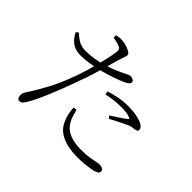

<svg xmlns="http://www.w3.org/2000/svg" viewBox="-166 -1039 1331 1331"><g transform="rotate(45 500.0 -373.5)"><path d="M147 28Q137 28 130.5 17.5Q124 7 124 -6Q124 -15 125.5 -21.5Q127 -28 131.5 -35.5Q136 -43 142 -54Q182 -114 224 -193Q266 -272 304 -379Q318 -418 331 -461.5Q344 -505 355 -548.5Q366 -592 374 -629Q382 -666 385 -692Q387 -709 381.5 -717Q376 -725 362 -731Q347 -736 330.5 -739.5Q314 -743 299 -746L301 -770Q316 -773 329.5 -774.5Q343 -776 360 -774Q376 -773 398 -766.5Q420 -760 437 -750Q454 -740 454 -728Q454 -720 450.5 -709.5Q447 -699 442.5 -685.5Q438 -672 433 -657Q424 -625 410.5 -576.5Q397 -528 380 -472.5Q363 -417 343 -366Q325 -313 304.5 -259.5Q284 -206 263 -156Q242 -106 222.5 -65.5Q203 -25 186 1Q176 15 168.5 21.5Q161 28 147 28ZM709 19Q656 19 609 8.5Q562 -2 526.5 -26.5Q491 -51 473 -92Q459 -122 453.5 -151Q448 -180 446 -207L472 -210Q477 -188 485 -162Q493 -136 507 -113Q532 -73 578 -54.5Q624 -36 689 -36Q741 -36 771 -41Q801 -46 819.5 -50.5Q838 -55 853 -55Q864 -55 873.5 -52Q883 -49 889 -43Q895 -37 895 -27Q895 -13 878.5 -5Q862 3 841 7Q819 11 785.5 15Q752 19 709 19ZM223 -496Q195 -496 170.5 -504.5Q146 -513 125 -533Q104 -553 87 -587L105 -600Q135 -572 162 -557.5Q189 -543 226 -543Q271 -543 313 -550Q355 -557 387 -567Q436 -582 474.5 -598.5Q513 -615 540 -629Q551 -635 558.5 -638Q566 -641 572 -641Q580 -641 588.5 -638Q597 -635 603 -630Q609 -625 609 -618Q609 -606 600.5 -598Q592 -590 570 -580Q560 -574 527.5 -562Q495 -550 453 -537Q411 -524 372 -515Q341 -508 300.5 -502Q260 -496 223 -496ZM660 -343Q678 -355 701 -369.5Q724 -384 743.5 -397.5Q763 -411 769 -417Q781 -426 765 -431Q747 -438 723.5 -440.5Q700 -443 677 -443Q641 -443 606.5 -439Q572 -435 539 -427L533 -452Q568 -464 614 -473Q660 -482 707 -482Q757 -482 791 -474.5Q825 -467 844 -459Q860 -451 869 -441Q878 -431 878 -419Q878 -407 867.5 -403.5Q857 -400 842 -398Q828 -397 816 -393.5Q804 -390 784 -380Q763 -370 731.5 -354Q700 -338 674 -324Z"/></g></svg>

Font: Noto Serif HK ExtraLight Light
Style: Regular
Weight: 300
Version: Version 2.002-H1;hotconv 1.1.0;makeotfexe 2.6.0